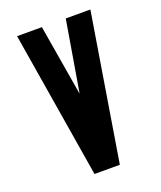

<svg xmlns="http://www.w3.org/2000/svg" viewBox="-148 -904 836 997"><g transform="rotate(-20 270.0 -405.0)"><path d="M204 -810 270 -418 336 -810H472L340 0H200L67 -810Z"/></g></svg>

Font: Transit CAT
Style: Regular
Weight: 400
Designer: Peter Wiegel
Foundry: Peter Wiegel
Version: 1.000